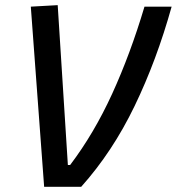

<svg xmlns="http://www.w3.org/2000/svg" viewBox="-20 -719 681 739"><path d="M149.9 0 98.6 -693.4 202.1 -699.2 241.2 -84H250Q341.8 -205.1 411.9 -358.4Q481.9 -511.7 536.1 -693.4H640.6Q583 -486.8 498 -310.8Q413.1 -134.8 292.5 0Z"/></svg>

Font: Cascadia Code
Style: Italic
Weight: 400
Italic angle: -10°
Designer: Aaron Bell
Foundry: Saja Typeworks
Version: Version 2407.024